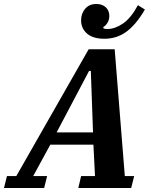

<svg xmlns="http://www.w3.org/2000/svg" viewBox="-73 -946 756 966"><path d="M-38 -60H9L373 -698H504L555 -60H602L587 0H321L335 -60H405L397 -218H180L94 -60H164L149 0H-53ZM212 -280H395L384 -589H375ZM452 -751Q395 -751 365 -777Q335 -803 335 -844Q335 -878 355.5 -902Q376 -926 412 -926Q441 -926 459 -909.5Q477 -893 477 -866Q477 -847 468.5 -832.5Q460 -818 447 -810V-804Q452 -800 468 -800Q505 -800 545.5 -827.5Q586 -855 621 -920L656 -898Q632 -857 607.5 -828.5Q583 -800 558 -783Q533 -766 506.5 -758.5Q480 -751 452 -751Z"/></svg>

Font: IBM Plex Serif
Style: Bold Italic
Weight: 700
Italic angle: -14°
Designer: Mike Abbink, Paul van der Laan, Pieter van Rosmalen
Foundry: Bold Monday
Version: Version 3.001